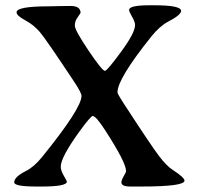

<svg xmlns="http://www.w3.org/2000/svg" viewBox="-20 -700 743 719"><path d="M42 -653.8Q42 -676.3 162.1 -676.3L204.1 -677.2Q225.1 -677.7 244.6 -677.7Q281.7 -677.7 281.7 -651.4L268.1 -631.3Q260.3 -620.1 260.3 -603.5Q260.3 -586.9 311.5 -510.7Q362.8 -434.6 373 -434.6Q380.9 -434.6 433.3 -505.9Q485.8 -577.1 485.8 -606.4Q485.8 -617.7 474.6 -637.2Q463.4 -656.7 463.4 -662.6Q463.4 -680.2 538.1 -680.2H558.6Q658.2 -680.2 658.2 -659.2Q658.2 -644 608.4 -618.2Q578.1 -602.1 546.9 -563.5Q419.9 -404.8 419.9 -354.5Q419.9 -348.6 439.5 -318.4Q547.4 -152.3 575.9 -115.2Q604.5 -78.1 626.5 -64Q670.9 -35.2 670.9 -23.4Q670.9 -1.5 508.3 -1.5H467.8Q434.6 -1.5 434.6 -17.1Q434.6 -25.4 443.4 -40.3Q452.1 -55.2 452.1 -59.1Q452.1 -91.3 374 -211.9Q339.4 -265.6 327.1 -265.6Q319.8 -265.6 277.8 -208Q207.5 -110.8 207.5 -75.7Q207.5 -61.5 219 -41.7Q230.5 -22 230.5 -20Q230.5 -1.5 136.2 -1.5H116.2Q33.2 -1.5 33.2 -17.1Q33.2 -37.6 77.1 -59.6Q107.4 -74.7 138.2 -112.8Q285.2 -294.4 285.2 -340.8Q285.2 -352.5 257.3 -394.5Q150.9 -555.2 128.2 -581.3Q105.5 -607.4 73.7 -624.5Q42 -641.6 42 -653.8Z"/></svg>

Font: Averia Serif Libre
Style: Regular
Weight: 400
Version: Version 1.002